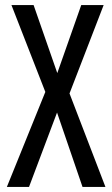

<svg xmlns="http://www.w3.org/2000/svg" viewBox="-20 -734 440 754"><path d="M394 0H304L204 -292L94 0H7L158 -373L25 -714H112L205 -447L299 -714H387L253 -367Z"/></svg>

Font: Noto Sans Myanmar ExtraCondensed
Style: Regular
Weight: 400
Width: 2
Designer: Monotype Design Team
Foundry: Monotype Imaging Inc.
Version: Version 2.107; ttfautohint (v1.8.4.7-5d5b)